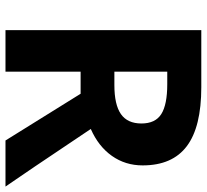

<svg xmlns="http://www.w3.org/2000/svg" viewBox="-47 -707 754 700"><g transform="rotate(90 330.0 -357.0)"><path d="M241.2 -589.8V-397H290Q361.8 -397 396 -420.9Q430.2 -444.8 430.2 -495.6Q430.2 -546.4 395.8 -568.1Q361.3 -589.8 287.1 -589.8ZM89.8 -713.9H297.9Q442.9 -713.9 512.9 -661.1Q583 -608.4 583 -500Q583 -437 548.3 -387.9Q513.7 -338.9 450.2 -311Q622.1 -54.2 660.2 0H492.2L321.8 -273.9H241.2V0H89.8Z"/></g></svg>

Font: OpenSansHebrew-Bold
Style: Bold
Weight: 700
Foundry: Ascender Corporation, Yanek Iontef
Version: Version 2.001;PS 002.001;hotconv 1.0.70;makeotf.lib2.5.58329